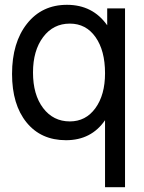

<svg xmlns="http://www.w3.org/2000/svg" viewBox="-20 -559 599 797"><path d="M499 218H416V-60Q359 23 254 23Q150 23 90 -51Q30 -125 30 -252Q30 -382 92 -460.5Q154 -539 258 -539Q365 -539 425 -454V-524H499ZM270 -461Q201 -461 159 -405Q117 -349 117 -258Q117 -166 159 -110.5Q201 -55 270 -55Q336 -55 376 -110Q416 -165 416 -255Q416 -349 376.5 -405Q337 -461 270 -461Z"/></svg>

Font: ColatingCofangSans
Style: Regular
Weight: 400
Foundry: GNU
Version: Version 412.227;June 27, 2022;FontCreator 11.0.0.2412 32-bit